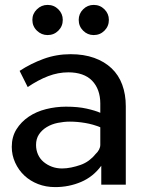

<svg xmlns="http://www.w3.org/2000/svg" viewBox="-20 -753 601 783"><path d="M393 0V-77Q360 -32 310.5 -11Q261 10 205 10Q167 10 135 -2.5Q103 -15 79.5 -37Q56 -59 42 -89.5Q28 -120 28 -154Q28 -195 47 -225.5Q66 -256 97 -277Q128 -298 168 -308Q208 -318 249 -318Q298 -318 333.5 -310Q369 -302 389 -293V-331Q389 -360 380.5 -383.5Q372 -407 355.5 -424Q339 -441 314.5 -449.5Q290 -458 259 -458Q217 -458 176.5 -442.5Q136 -427 93 -398L60 -464Q106 -494 158 -513Q210 -532 268 -532Q322 -532 364 -517Q406 -502 435 -474.5Q464 -447 478.5 -407.5Q493 -368 493 -320V0ZM369 -124Q379 -133 384 -143Q389 -153 389 -162V-234Q360 -246 327.5 -251.5Q295 -257 265 -257Q241 -257 216 -252Q191 -247 171 -235Q151 -223 139 -205Q127 -187 127 -162Q127 -141 135 -123Q143 -105 158 -92.5Q173 -80 192 -73Q211 -66 233 -66Q251 -66 270.5 -70Q290 -74 308.5 -80.5Q327 -87 342.5 -98.5Q358 -110 369 -124ZM112 -672Q112 -697 130.5 -715Q149 -733 174 -733Q200 -733 218 -715Q236 -697 236 -672Q236 -646 218 -628Q200 -610 174 -610Q149 -610 130.5 -628Q112 -646 112 -672ZM301 -672Q301 -697 319 -715Q337 -733 362 -733Q388 -733 406 -715Q424 -697 424 -672Q424 -646 406 -628Q388 -610 362 -610Q337 -610 319 -628Q301 -646 301 -672Z"/></svg>

Font: Rising Sun Medium
Style: Regular
Weight: 500
Designer: Matt McInerney, Pablo Impallari, Rodrigo Fuenzalida (Raleway font), Stephen Hutchings (Greek), Cristiano Sobral (main ch
Foundry: The Rising Sun Project Authors
Version: Version 4.327; ttfautohint (v1.8.4.7-5d5b-dirty)